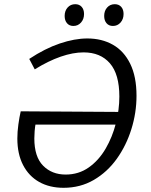

<svg xmlns="http://www.w3.org/2000/svg" viewBox="-20 -891 725 920"><path d="M284.5 8.9Q217.7 8.9 167.9 -19Q118.1 -47 90.6 -100.1Q63.1 -153.2 63.1 -227.3Q63.1 -259.5 68.1 -295.3Q73.1 -331.1 79.3 -357.6L581.2 -354.5L572.4 -294.1H136.6L151.3 -303Q147.5 -281.8 146 -262.8Q144.5 -243.8 144.5 -227.6Q144.5 -139.8 186.5 -97.2Q228.4 -54.6 294.6 -54.6Q357.1 -54.6 405.2 -88.6Q453.3 -122.5 485.8 -178.1Q518.3 -233.7 535.1 -299.3Q551.9 -365 551.9 -428.4Q551.9 -535.4 506.6 -587.7Q461.2 -640 380.5 -640Q330.3 -640 271 -619.6Q211.6 -599.1 146.5 -558.6L120.1 -608.7Q195.6 -658.7 266.7 -682.7Q337.8 -706.7 398.5 -706.7Q468.1 -706.7 521.2 -676.5Q574.2 -646.3 604.1 -585.1Q634.1 -523.9 634.1 -432Q634.1 -350.8 609.5 -272.1Q584.9 -193.4 539.5 -129.9Q494 -66.4 429.3 -28.7Q364.7 8.9 284.5 8.9ZM331.6 -766.6Q312.2 -766.6 301 -779.8Q289.8 -793 289.8 -814.4Q289.8 -839.2 304 -855Q318.2 -870.9 340.6 -870.9Q360 -870.9 371.3 -858.2Q382.7 -845.5 382.7 -823.8Q382.7 -799.4 368.2 -783Q353.6 -766.6 331.6 -766.6ZM521 -766.6Q501.6 -766.6 490.4 -779.8Q479.2 -793 479.2 -814.4Q479.2 -839.2 493.4 -855Q507.6 -870.9 530 -870.9Q549.4 -870.9 560.8 -858.2Q572.1 -845.5 572.1 -823.8Q572.1 -799.4 557.6 -783Q543.1 -766.6 521 -766.6Z"/></svg>

Font: Bitter Thin
Style: Italic
Weight: 100
Italic angle: -9°
Designer: Sol Matas, and Bitter project Authors
Foundry: Sol Matas
Version: Version 2.002